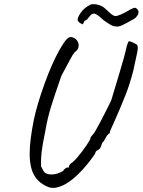

<svg xmlns="http://www.w3.org/2000/svg" viewBox="-20 -858 692 932"><path d="M124 -113Q124 -175 144 -275Q159 -348 195.5 -449.5Q232 -551 270 -618Q292 -656 304 -668Q316 -680 328 -678Q344 -674 353 -662.5Q362 -651 362 -638Q362 -617 342 -604Q334 -595 320 -568.5Q306 -542 302 -535L278 -490Q243 -390 226.5 -336Q210 -282 200 -222Q186 -155 182.5 -123.5Q179 -92 179 -74Q179 -56 179 -51Q182 -45 187 -35.5Q192 -26 196 -21.5Q200 -17 205 -16Q215 -11 230 -11Q257 -11 286 -28Q290 -36 297.5 -40.5Q305 -45 307 -46Q309 -43 310 -43Q313 -43 315 -50V-51Q315 -56 324 -65Q334 -69 357 -96Q380 -123 399.5 -152Q419 -181 419 -187Q419 -192 424.5 -198Q430 -204 432 -206Q439 -213 467.5 -267Q496 -321 520 -371Q535 -420 561.5 -509Q588 -598 593 -623Q595 -636 599 -645Q603 -654 604 -657Q611 -659 625.5 -651.5Q640 -644 644 -642Q649 -636 649 -625Q649 -613 640 -575Q635 -555 627 -515Q611 -452 589 -396Q567 -340 532 -261Q528 -252 523 -241.5Q518 -231 513 -218V-212Q501 -205 494 -191Q491 -186 486.5 -177.5Q482 -169 477 -166Q474 -157 471.5 -151Q469 -145 468 -143Q467 -137 459 -132Q451 -127 449 -126Q445 -124 443 -117Q441 -110 439 -108Q403 -55 358.5 -11.5Q314 32 275 46Q255 54 240 54Q227 54 220 52Q171 34 147.5 -4.5Q124 -43 124 -113ZM487 -757Q483 -759 473 -768.5Q463 -778 453 -785Q443 -792 436 -792Q429 -792 424 -788Q419 -784 412 -775Q408 -769 402.5 -763.5Q397 -758 390 -757Q389 -751 384 -744Q379 -737 377 -742Q368 -745 362 -751.5Q356 -758 357 -764Q358 -777 374 -799Q390 -821 420 -836Q428 -838 434 -838Q448 -838 463.5 -832.5Q479 -827 491 -816Q497 -810 508.5 -799.5Q520 -789 527.5 -784.5Q535 -780 542 -780Q545 -780 557 -784Q568 -787 592 -800Q612 -813 628 -819Q638 -823 646 -814Q654 -805 652 -795Q652 -790 645 -780Q638 -770 630 -766Q588 -742 573 -735.5Q558 -729 551 -729Q535 -729 524 -734Q513 -739 502.5 -746.5Q492 -754 487 -757Z"/></svg>

Font: Caveat
Style: Regular
Weight: 400
Designer: Pablo Impallari
Foundry: Pablo Impallari
Version: Version 1.500; ttfautohint (v1.6)